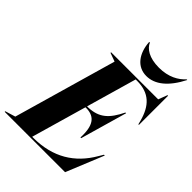

<svg xmlns="http://www.w3.org/2000/svg" viewBox="-314 -1042 1165 1165"><g transform="rotate(45 268.5 -460.0)"><path d="M537 -212C463 -84 347 -12 182 -11H170L272 -366H286C351 -362 385 -323 380 -215H386L472 -515H466C421 -423 376 -381 288 -377H275L368 -701H380C486 -701 539 -645 566 -544L572 -520H577V-770H572L550 -712H146V-707L201 -687L11 -25L-55 -5V0H463L562 -242H555ZM265 -920C271 -827 319 -761 399 -761C472 -761 538 -814 592 -920H586C553 -883 499 -851 417 -851C332 -851 286 -884 271 -920Z"/></g></svg>

Font: Nyght Serif Bold Italic
Style: Regular
Weight: 700
Italic angle: -16°
Designer: Maksym Kobuzan
Version: Version 0.410;Glyphs 3.1.2 (3151)